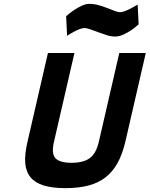

<svg xmlns="http://www.w3.org/2000/svg" viewBox="-20 -964 774 993"><path d="M259 -230Q245 -169 267 -145.5Q289 -122 350 -122Q411 -122 444 -146Q477 -170 491 -230L597 -690H734L628 -230Q613 -166 588 -121Q563 -76 526 -47Q489 -18 437.5 -4.5Q386 9 319 9Q251 9 206.5 -4.5Q162 -18 138 -47Q114 -76 110.5 -121Q107 -166 122 -230L228 -690H365ZM697 -838Q677 -820 656 -806Q638 -794 616.5 -784.5Q595 -775 575 -775Q555 -775 533 -782Q511 -789 489 -797Q467 -805 448 -812Q429 -819 417 -819Q406 -819 390.5 -813Q375 -807 361 -799Q344 -790 327 -779L322 -880Q342 -898 363 -912Q381 -924 402 -934Q423 -944 443 -944Q466 -944 489.5 -937.5Q513 -931 534.5 -922.5Q556 -914 573 -907.5Q590 -901 601 -901Q611 -901 626 -906.5Q641 -912 656 -920Q673 -929 692 -940Z"/></svg>

Font: Panefresco 999wt
Style: Italic
Weight: 900
Version: Version 1.001